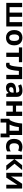

<svg xmlns="http://www.w3.org/2000/svg" viewBox="2889 -3485 792 6610"><g transform="rotate(90 3285.0 -180.0)"><path d="M78.1 -546.4H226.1V-113.3H413.1V-546.4H557.6V-113.3H742.7V-546.4H891.1V0H78.1Z M1014.2 -274.4Q1014.2 -362.8 1045.7 -426.3Q1077.1 -489.7 1136.7 -522.9Q1196.3 -556.2 1279.3 -556.2Q1359.4 -556.2 1418.7 -521.7Q1478 -487.3 1509.8 -423.6Q1541.5 -359.9 1541.5 -274.4Q1541.5 -185.5 1510 -121.6Q1478.5 -57.6 1418.9 -23.9Q1359.4 9.8 1276.4 9.8Q1196.3 9.8 1137 -25.4Q1077.6 -60.5 1045.9 -124.8Q1014.2 -189 1014.2 -274.4ZM1360.4 -142.6Q1390.1 -184.6 1390.1 -274.4Q1390.1 -367.2 1357.4 -408.2Q1330.1 -443.8 1277.3 -443.8Q1230 -443.8 1201.7 -412.6Q1165 -371.1 1165 -274.4Q1165 -191.9 1192.4 -148.9Q1219.7 -102.5 1278.3 -102.5Q1333 -102.5 1360.4 -142.6Z M1793 -434.6H1611.3V-546.4H2121.6V-434.6H1940.9V0H1793Z M2141.6 -2.9V-115.7Q2155.3 -108.9 2178.7 -108.9Q2199.7 -108.9 2215.1 -127.7Q2230.5 -146.5 2241.7 -183.1Q2250 -208.5 2259.8 -264.6Q2269.5 -324.7 2276.1 -391.4Q2282.7 -458 2288.6 -546.4H2705.1V0H2556.6V-433.6H2421.9Q2406.2 -250.5 2382.8 -162.1Q2359.4 -72.8 2319.1 -32.2Q2278.8 8.3 2211.9 8.3Q2171.4 8.3 2141.6 -2.9Z M3210.9 0 3181.6 -76.7H3177.7Q3151.9 -43.9 3125.7 -25.1Q3099.6 -6.3 3068.6 1.7Q3037.6 9.8 2995.6 9.8Q2943.8 9.8 2906.2 -10.5Q2868.7 -30.8 2848.6 -69.1Q2828.6 -107.4 2828.6 -160.6Q2828.6 -244.6 2890.6 -288.6Q2952.6 -332.5 3072.3 -336.4L3167 -339.4V-355.5Q3167 -402.3 3145.8 -425.8Q3124.5 -449.2 3081.1 -449.2Q3016.6 -449.2 2927.2 -408.2L2883.3 -508.8Q2976.6 -556.2 3106 -556.2Q3207 -556.2 3260.7 -505.6Q3314.5 -455.1 3314.5 -359.9V0ZM3167 -208V-253.9L3108.4 -251.5Q3042 -248.5 3011.2 -227.5Q2980.5 -206.5 2980.5 -164.6Q2980.5 -131.8 2999 -114.7Q3017.6 -97.7 3053.2 -97.7Q3086.4 -97.7 3112.3 -111.3Q3138.2 -125 3152.6 -149.9Q3167 -174.8 3167 -208Z M3468.8 -546.4H3616.7V-336.9H3823.7V-546.4H3972.2V0H3823.7V-225.1H3616.7V0H3468.8Z M4066.9 -113.3H4111.3Q4161.1 -191.4 4192.4 -304Q4223.6 -416.5 4231.9 -546.4H4628.4V-113.3H4707V196.3H4576.2V0H4198.2V196.3H4066.9ZM4480.5 -113.3V-433.6H4354.5Q4346.7 -346.7 4326.2 -270Q4305.7 -193.4 4268.6 -113.3Z M4761.7 -270.5Q4761.7 -360.8 4794.7 -424.8Q4827.6 -488.8 4890.1 -522.5Q4952.6 -556.2 5040.5 -556.2Q5127.4 -556.2 5206.5 -520L5163.6 -408.2Q5125 -423.3 5096.7 -430.9Q5068.4 -438.5 5040 -438.5Q4999 -438.5 4969.2 -418Q4941.4 -398.4 4927 -361.3Q4912.6 -324.2 4912.6 -271.5Q4912.6 -181.6 4954.1 -141.1Q4985.4 -109.9 5038.6 -109.9Q5119.6 -109.9 5191.4 -151.9V-31.7Q5125 9.8 5027.3 9.8Q4898.4 9.8 4830.1 -62.7Q4761.7 -135.3 4761.7 -270.5Z M5309.1 -546.4H5457.5V-281.2L5666.5 -546.4H5832L5616.2 -283.7L5848.6 0H5676.3L5457.5 -277.3V0H5309.1Z M5928.2 -546.4H6061V-334Q6061 -293.5 6055.2 -164.6L6304.7 -546.4H6471.7V0H6338.9V-219.2Q6338.9 -285.2 6344.2 -380.4L6095.7 0H5928.2Z"/></g></svg>

Font: Viking Open Sans
Style: Bold
Weight: 700
Foundry: Ascender Corporation
Version: Version 2.001